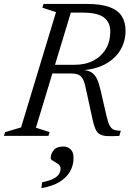

<svg xmlns="http://www.w3.org/2000/svg" viewBox="-37 -690 668 975"><path d="M342.5 -361Q396.5 -361 437 -382Q477.5 -403 500.2 -441Q523 -479 523 -529.5Q523 -576.5 491 -601.2Q459 -626 380 -626H256.5L272.5 -670H404.5Q474.5 -670 517.8 -654.5Q561 -639 580.8 -608.8Q600.5 -578.5 600.5 -533.5Q600.5 -480 574.5 -436.2Q548.5 -392.5 498.8 -365Q449 -337.5 376.5 -333V-335.5Q408.5 -334 426.8 -322.8Q445 -311.5 455.5 -289Q466 -266.5 474 -231L504.5 -98.5Q512 -66 521 -50.5Q530 -35 543.2 -30.5Q556.5 -26 576.5 -26L569 0Q530 2.5 506.2 1Q482.5 -0.5 469 -8.8Q455.5 -17 447.8 -34.5Q440 -52 433.5 -81.5L396.5 -251Q390.5 -278.5 381.2 -292.8Q372 -307 358 -312Q344 -317 323 -317H164L177 -361ZM145.5 -41.5 215 -19 209 0H-17L-11 -19L70 -43L247.5 -628.5L178 -651L184 -670H336ZM220.5 112.5Q220.5 92.5 235.2 73.2Q250 54 285 54Q306 54 321.2 68Q336.5 82 336.5 112.5Q336.5 148.5 319.2 179.8Q302 211 265.8 233.5Q229.5 256 173 265L177 235.5Q214 228 234.2 217.5Q254.5 207 262.5 194Q270.5 181 270.5 166.5Q270.5 152 258 143Q245.5 134 233 127.2Q220.5 120.5 220.5 112.5Z"/></svg>

Font: Newsreader 16pt
Style: Italic
Weight: 400
Italic angle: -17°
Designer: Hugues Gentile
Foundry: Production Type
Version: Version 1.003